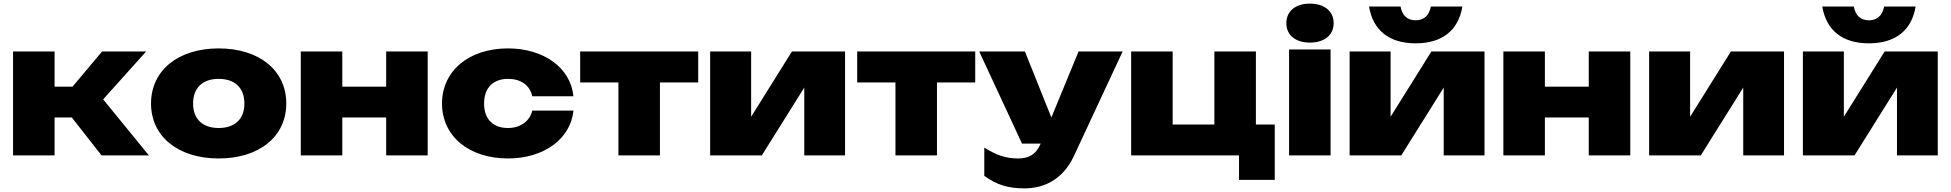

<svg xmlns="http://www.w3.org/2000/svg" viewBox="-20 -857 10760 1059"><path d="M281 0V-209H376L540 0H801L549 -309L786 -573H543L380 -379H281V-573H52V0Z M1186 17C1410 17 1559 -104 1559 -286C1559 -469 1410 -590 1186 -590C963 -590 813 -469 813 -286C813 -104 963 17 1186 17ZM1186 -151C1097 -151 1045 -201 1045 -286C1045 -372 1097 -422 1186 -422C1276 -422 1328 -372 1328 -286C1328 -201 1276 -151 1186 -151Z M1639 0H1868V-209H2110V0H2339V-573H2110V-379H1868V-573H1639Z M2916 -247C2902 -189 2851 -151 2782 -151C2701 -151 2650 -198 2650 -286C2650 -374 2701 -422 2782 -422C2851 -422 2902 -389 2916 -326H3143C3127 -485 2977 -590 2782 -590C2566 -590 2418 -466 2418 -286C2418 -106 2566 17 2782 17C2978 17 3127 -89 3143 -247Z M3391 0H3620V-402H3831V-573H3180V-402H3391Z M4182 0 4416 -374V0H4641V-573H4348L4123 -213V-573H3897V0Z M4919 0H5148V-402H5359V-573H4708V-402H4919Z M5630 182C5733 182 5841 138 5904 2L6172 -573H5929L5779 -209L5633 -573H5381L5617 -65H5720C5693 -2 5651 17 5596 17C5528 17 5476 -1 5409 -43V113C5476 162 5540 182 5630 182Z M6678 -573V-170H6448V-573H6219V0H6814V135H7011V-170H6907V-573Z M7090 0H7319V-584H7090ZM7205 -622C7284 -622 7336 -663 7336 -729C7336 -796 7284 -837 7205 -837C7126 -837 7075 -796 7075 -729C7075 -663 7126 -622 7205 -622Z M7709 0 7943 -374V0H8168V-573H7875L7650 -213V-573H7424V0ZM7788 -618C7934 -618 8024 -689 8046 -821H7872C7863 -771 7833 -745 7788 -745C7743 -745 7714 -771 7705 -821H7531C7553 -689 7643 -618 7788 -618Z M8272 0H8501V-209H8743V0H8972V-573H8743V-379H8501V-573H8272Z M9361 0 9595 -374V0H9820V-573H9527L9302 -213V-573H9076V0Z M10209 0 10443 -374V0H10668V-573H10375L10150 -213V-573H9924V0ZM10288 -618C10434 -618 10524 -689 10546 -821H10372C10363 -771 10333 -745 10288 -745C10243 -745 10214 -771 10205 -821H10031C10053 -689 10143 -618 10288 -618Z"/></svg>

Font: Bounded ExtBd
Style: Regular
Weight: 800
Designer: Vlad Churkin
Version: Version 3.0